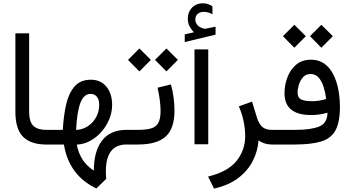

<svg xmlns="http://www.w3.org/2000/svg" viewBox="-20 -867 2107 1152"><path d="M267.1 0H254.9Q165.5 0 118.9 -45.9Q72.3 -91.8 72.3 -197.8V-667H154.8V-197.3Q154.8 -135.3 180.7 -111.6Q206.5 -87.9 254.9 -87.9H267.1Z M558.1 263.7Q394 185.5 363.3 0H247.6V-87.9H356.9Q361.3 -171.4 376.7 -239.5Q392.1 -307.6 427.2 -348.1Q462.4 -388.7 524.9 -388.7Q584.5 -388.7 618.7 -346.7Q652.8 -304.7 652.8 -237.8Q652.8 -193.8 635.5 -151.9Q618.2 -109.9 588.4 -75.9Q558.6 -42 520.5 -21.5Q482.4 -1 440.9 0.5Q459 102.5 543 156.7Q543 41.5 592 -23.2Q641.1 -87.9 739.7 -87.9H756.3V0H738.8Q615.2 0 615.2 161.1Q615.2 171.4 615.7 183.1Q616.2 194.8 617.2 206.1ZM436.5 -87.4Q474.6 -88.9 506.1 -109.1Q537.6 -129.4 556.4 -163.1Q575.2 -196.8 575.2 -237.8Q575.2 -270.5 560.8 -287.1Q546.4 -303.7 523.9 -303.7Q482.4 -303.7 462.2 -249.5Q441.9 -195.3 436.5 -87.4Z M1005.4 -360.4Q1016.6 -322.3 1021.7 -280.5Q1026.9 -238.8 1026.9 -203.1Q1026.9 -95.2 973.9 -47.6Q920.9 0 809.6 0H736.8V-87.9H809.6Q857.9 -87.9 887.2 -96.7Q916.5 -105.5 929.9 -129.9Q943.4 -154.3 943.4 -201.7Q943.4 -230.5 938.5 -268.3Q933.6 -306.2 925.3 -340.8ZM910.2 -507.8 978.5 -576.2 1047.4 -507.8 978.5 -438.5ZM748 -507.8 816.4 -576.2 885.3 -507.8 816.4 -438.5Z M1143.6 -673.3Q1127.9 -689 1117.4 -708.7Q1106.9 -728.5 1106.9 -755.4Q1106.9 -774.4 1112.5 -789.6Q1118.2 -804.7 1127.4 -815.9Q1140.1 -831.5 1158.4 -839.4Q1176.8 -847.2 1196.3 -847.2Q1216.3 -847.2 1228.5 -842.5Q1240.7 -837.9 1254.4 -829.6L1254.9 -781.7Q1228 -795.9 1203.1 -795.9Q1194.3 -795.9 1183.8 -793.2Q1173.3 -790.5 1165.5 -783.2Q1151.9 -771 1151.9 -749Q1152.3 -732.9 1163.3 -718.3Q1174.3 -703.6 1198.2 -696.8Q1200.7 -696.3 1203.1 -695.3Q1205.6 -694.3 1209 -694.3Q1211.9 -694.3 1213.9 -694.8L1273.4 -707V-659.2L1088.4 -614.7V-660.6ZM1147 -570.8H1229.5V-1.4H1147Z M1531.2 -25.4Q1526.9 38.6 1497.3 97.4Q1467.8 156.2 1410.4 200.4Q1353 244.6 1264.2 264.6L1228.5 192.4Q1348.1 163.1 1399.7 97.9Q1451.2 32.7 1451.2 -49.8Q1451.2 -91.8 1442.1 -137Q1433.1 -182.1 1413.1 -229L1492.2 -257.3L1522.5 -158.7Q1535.2 -120.6 1555.4 -104.2Q1575.7 -87.9 1609.9 -87.9H1628.9V0H1615.2Q1585 0 1563.7 -7.8Q1542.5 -15.6 1531.2 -25.4Z M1839.8 -649.9 1908.2 -718.3 1977.1 -649.9 1908.2 -580.6ZM1677.7 -649.9 1746.1 -718.3 1814.9 -649.9 1746.1 -580.6ZM1944.8 -190.9Q1898.4 -176.8 1846.7 -176.8Q1687 -176.8 1687 -308.1Q1687 -355 1703.9 -401.4Q1720.7 -447.8 1756.1 -478.3Q1791.5 -508.8 1846.7 -508.8Q1892.6 -508.8 1925.5 -485.4Q1958.5 -461.9 1979.2 -421.6Q2000 -381.3 2009.8 -330.6Q2019.5 -279.8 2019.5 -225.6Q2019.5 -132.3 1992.2 -83.7Q1964.8 -35.2 1905.3 -17.6Q1845.7 0 1748.5 0H1609.4V-87.9H1753.9Q1845.7 -87.9 1895 -107.7Q1944.3 -127.4 1944.8 -190.9ZM1937 -272.9Q1933.1 -306.2 1923.1 -340.8Q1913.1 -375.5 1894 -399.2Q1875 -422.9 1843.3 -422.9Q1815.4 -422.9 1798.3 -403.8Q1781.2 -384.8 1773.4 -358.9Q1765.6 -333 1765.6 -311.5Q1765.6 -280.3 1787.8 -270Q1810.1 -259.8 1853 -259.8Q1874 -259.8 1895 -263.2Q1916 -266.6 1937 -272.9Z"/></svg>

Font: Vazir FD-WOL-UI
Style: Regular-FD-WOL-UI
Weight: 400
Designer: Saber Rastikerdar
Foundry: Saber Rastikerdar
Version: Version 30.1.0